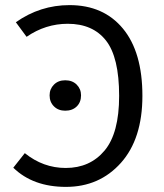

<svg xmlns="http://www.w3.org/2000/svg" viewBox="-20 -720 640 751"><path d="M252 -700Q385 -700 461 -608Q537 -516 537 -345Q537 -177 453 -83Q369 11 238 11Q109 11 32 -64L77 -121Q149 -63 237 -63Q332 -63 389 -131Q446 -199 446 -345Q446 -496 394.5 -561.5Q343 -627 245 -627Q158 -627 84 -576L42 -633Q137 -700 252 -700ZM235 -406Q263 -406 280 -389Q297 -372 297 -347Q297 -320 280 -303.5Q263 -287 235 -287Q208 -287 191 -304Q174 -321 174 -347Q174 -372 191 -389Q208 -406 235 -406Z"/></svg>

Font: Fira Mono
Style: Regular
Weight: 400
Designer: Carrois Corporate & Edenspiekermann AG
Foundry: Carrois Corporate GbR & Edenspiekermann AG
Version: Version 3.206;PS 003.206;hotconv 1.0.70;makeotf.lib2.5.58329